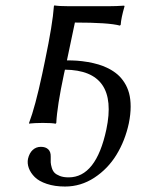

<svg xmlns="http://www.w3.org/2000/svg" viewBox="-20 -452 551 706"><path d="M145.5 -229Q173.8 -364.7 178.2 -429.2L179.7 -432.1Q196.8 -429.2 231 -429.2H381.3Q406.2 -429.2 436.5 -431.2L438 -429.2Q425.3 -385.3 423.8 -360.8L420.9 -357.9Q379.9 -369.1 255.4 -369.1L226.1 -230Q245.6 -230 263.7 -228.8Q281.7 -227.5 303 -223.9Q324.2 -220.2 342.5 -214.8Q360.8 -209.5 379.4 -200Q397.9 -190.4 412.1 -178.2Q426.3 -166 437.5 -148.4Q448.7 -130.9 454.6 -109.4Q460.4 -87.9 460.4 -59.6Q460.4 -31.2 453.6 2Q439.9 65.4 408.2 117.2Q376.5 168.9 326.9 201.4Q277.3 233.9 219.2 233.9Q181.2 233.9 152.1 224.1Q123 214.4 107.7 199Q92.3 183.6 85.9 166Q79.6 148.4 83 131.8Q87.9 110.8 100.3 99.4Q112.8 87.9 130.4 87.9Q147.9 87.9 157.5 97.2Q167 106.4 166.5 124Q166 136.7 166.5 145Q167 153.3 170.4 164.8Q173.8 176.3 180.4 183.1Q187 189.9 200.2 195.1Q213.4 200.2 232.4 200.2Q333.5 200.2 371.1 23.9Q417 -193.8 218.8 -195.8L215.3 -180.2Q189.9 -61 187 0L184.6 2.9Q171.4 0 137.2 0Q121.6 0 109.1 0.7Q96.7 1.5 91.8 2L87.4 2.9L86.9 0Q109.4 -59.1 135.3 -180.2Z"/></svg>

Font: Linux Biolinum G
Style: Italic
Weight: 400
Italic angle: -12°
Designer: Philipp H. Poll
Foundry: Philipp H. Poll
Version: Version 0.5.1